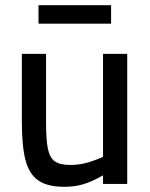

<svg xmlns="http://www.w3.org/2000/svg" viewBox="-20 -707 578 738"><path d="M64 0ZM64 -239V-500H157V-239Q157 -170 164 -135.5Q171 -101 190.5 -87Q210 -73 250 -73Q283 -73 312.5 -81Q342 -89 376 -104V-500H469V0H376V-33Q334 -9 300.5 1Q267 11 227 11Q162 11 127 -13.5Q92 -38 78 -91.5Q64 -145 64 -239ZM128 -687H407V-616H128Z"/></svg>

Font: Cairo SemiBold
Style: Regular
Weight: 600
Designer: Mohamed Gaber, the designers of Titillium
Foundry: Kief Type Foundry
Version: Version 2.009; ttfautohint (v1.5.33-1714) -l 8 -r 50 -G 200 